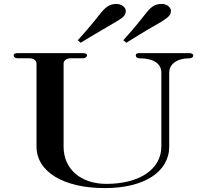

<svg xmlns="http://www.w3.org/2000/svg" viewBox="-20 -960 1066 990"><path d="M520.8 9.9C723.8 9.9 852.5 -74.3 852.5 -204V-585.1C852.5 -629.7 893.1 -659.4 956.4 -659.4C967.3 -659.4 976.2 -664.4 976.2 -673.3C976.2 -682.2 967.3 -686.1 956.4 -686.1H699C686.1 -686.1 680.2 -683.2 680.2 -674.3C680.2 -666.3 686.1 -659.4 699 -659.4C772.3 -659.4 811.9 -631.7 811.9 -585.1V-204C811.9 -88.1 700 -11.9 528.7 -11.9C396 -11.9 307.9 -88.1 307.9 -204V-631.7C307.9 -647.5 321.8 -659.4 344.6 -659.4H406.9C419.8 -659.4 428.7 -666.3 428.7 -674.3C428.7 -683.2 419.8 -686.1 406.9 -686.1H71.3C58.4 -686.1 50.5 -683.2 50.5 -674.3C50.5 -666.3 58.4 -659.4 71.3 -659.4H131.7C154.5 -659.4 168.3 -647.5 168.3 -631.7V-204C168.3 -74.3 307.9 9.9 520.8 9.9ZM631.7 -739.6C730.7 -802 775.2 -826.7 814.9 -849.5C842.6 -868.3 861.4 -879.2 861.4 -904C861.4 -920.8 842.6 -939.6 814.9 -939.6C782.2 -939.6 764.4 -929.7 737.6 -898C709.9 -863.4 680.2 -823.8 615.8 -752.5ZM396 -739.6C498 -802 543.6 -826.7 581.2 -849.5C611.9 -868.3 628.7 -879.2 628.7 -904C628.7 -920.8 607.9 -939.6 581.2 -939.6C551.5 -939.6 530.7 -929.7 504 -898C476.2 -863.4 445.5 -823.8 381.2 -752.5Z"/></svg>

Font: Biblismive
Style: Regular
Weight: 400
Designer: Susan Drake
Foundry: Susan Drake
Version: Version 1.0; ttfautohint (v1.8.4.7-5d5b)